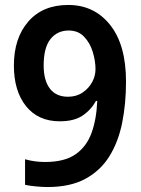

<svg xmlns="http://www.w3.org/2000/svg" viewBox="-20 -794 569 774"><path d="M171 -40Q152 -40 125 -42.5Q98 -45 81 -49V-152Q119 -141 162 -141Q240 -141 284.5 -172Q329 -203 349 -258Q369 -313 372 -387H367Q346 -350 312 -327.5Q278 -305 221 -305Q134 -305 85 -366Q36 -427 36 -530Q36 -640 94 -707Q152 -774 255 -774Q360 -774 424 -693.5Q488 -613 488 -465Q488 -376 472.5 -299Q457 -222 421 -164Q385 -106 324 -73Q263 -40 171 -40ZM254 -404Q288 -404 313 -421Q338 -438 351.5 -463Q365 -488 365 -515Q365 -548 354 -584.5Q343 -621 319 -646Q295 -671 257 -671Q211 -671 183.5 -636.5Q156 -602 156 -530Q156 -470 181 -437Q206 -404 254 -404Z"/></svg>

Font: Noto Sans Tamil UI SemiCondensed SemiBold
Style: Regular
Weight: 600
Width: 4
Designer: Jelle Bosma - Monotype Design Team
Foundry: Monotype Imaging Inc.
Version: Version 2.004; ttfautohint (v1.8.4.7-5d5b)